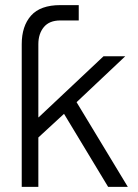

<svg xmlns="http://www.w3.org/2000/svg" viewBox="-20 -731 541 751"><path d="M95 -161V-272H131L385 -511H470L259 -312L248 -302ZM403 0 220 -303 267 -352 480 0ZM65 0V-558Q65 -629 101.5 -670Q138 -711 216 -711H288V-651H216Q173 -651 151.5 -625Q130 -599 130 -558V0Z"/></svg>

Font: TikTok Sans 24pt Light
Style: Regular
Weight: 300
Version: Version 4.000